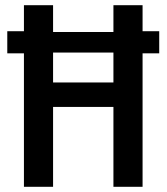

<svg xmlns="http://www.w3.org/2000/svg" viewBox="-20 -718 640 738"><path d="M416 -307H184V0H72V-513H8V-598H72V-698H184V-595H416V-698H528V-598H592V-513H528V0H416ZM416 -401V-516H184V-401Z"/></svg>

Font: IBM Plex Mono Medium
Style: Regular
Weight: 500
Monospace: yes
Designer: Mike Abbink, Paul van der Laan, Pieter van Rosmalen
Foundry: Bold Monday
Version: Version 2.3